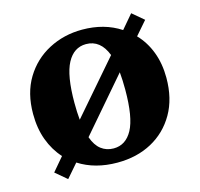

<svg xmlns="http://www.w3.org/2000/svg" viewBox="-85 -613 761 731"><g transform="rotate(-15 295.0 -247.0)"><path d="M537 -483 491 -430Q523 -397 540.5 -351Q558 -305 558 -249Q558 -167 524 -108Q490 -49 431 -17Q372 15 295 15Q207 15 143 -26L97 27L52 -11L97 -64Q66 -98 49 -144Q32 -190 32 -247Q32 -329 67.5 -387.5Q103 -446 163 -477.5Q223 -509 295 -509Q382 -509 446 -467L492 -521ZM195 -247Q195 -210 198 -180L377 -387Q352 -452 295 -452Q247 -452 221 -403.5Q195 -355 195 -247ZM295 -41Q343 -41 369 -89Q395 -137 395 -246Q395 -284 392 -315L213 -107Q225 -73 246 -57Q267 -41 295 -41Z"/></g></svg>

Font: Source Serif 4 SmText
Style: Bold
Weight: 700
Designer: Frank Grießhammer
Foundry: Adobe
Version: Version 4.005;hotconv 1.1.0;makeotfexe 2.6.0